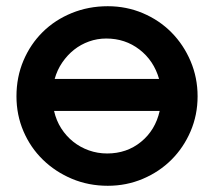

<svg xmlns="http://www.w3.org/2000/svg" viewBox="-20 -585 688 618"><path d="M33 -275Q33 -337 55.5 -390Q78 -443 117.5 -482Q157 -521 211 -543Q265 -565 327 -565Q387 -565 440 -542.5Q493 -520 532 -480.5Q571 -441 593.5 -388Q616 -335 616 -275Q616 -215 593.5 -162.5Q571 -110 532 -71Q493 -32 440 -9.5Q387 13 327 13Q265 13 211.5 -9.5Q158 -32 118 -71Q78 -110 55.5 -162.5Q33 -215 33 -275ZM492 -331Q475 -390 429 -425.5Q383 -461 322 -461Q293 -461 266.5 -451.5Q240 -442 218.5 -425Q197 -408 180.5 -384Q164 -360 156 -331ZM154 -228Q161 -197 177 -172Q193 -147 215.5 -129Q238 -111 266 -101Q294 -91 325 -91Q388 -91 434 -128.5Q480 -166 494 -228Z"/></svg>

Font: Involve SemiBold
Style: Regular
Weight: 600
Designer: Stefan Peev
Foundry: Context Ltd.
Version: Version 1.001